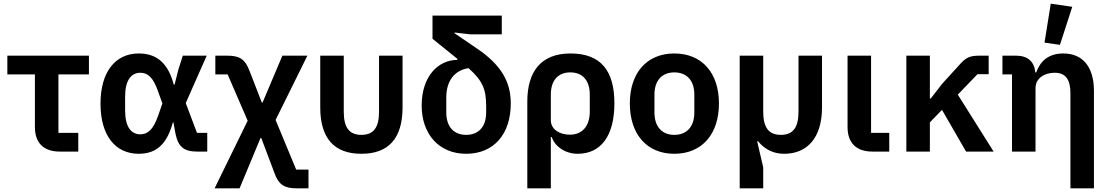

<svg xmlns="http://www.w3.org/2000/svg" viewBox="-20 -825 6042 1045"><path d="M406 0V-102H298V-420H464V-522H20V-420H170V-133C170 -48 217 0 305 0Z M1108 -102H1052L991 -264L1105 -522H975L951 -447L930 -364H926C895 -480 835 -534 735 -534C608 -534 527 -434 527 -261C527 -87 608 12 735 12C836 12 890 -46 921 -159H924L935 -98C950 -25 982 0 1053 0H1108ZM744 -94C694 -94 661 -134 661 -223V-300C661 -388 694 -429 744 -429C784 -429 814 -403 839 -331L864 -262L839 -191C814 -120 784 -94 744 -94Z M1152 -522V-420H1219L1328 -168L1148 200H1284L1398 -74H1402L1475 120C1496 177 1525 200 1593 200H1659V98H1592L1480 -172L1653 -522H1517L1409 -267H1405L1337 -442C1314 -501 1286 -522 1218 -522Z M1851 -522H1723V-241C1723 -72 1799 12 1947 12C2095 12 2171 -72 2171 -241V-522H2043V-217C2043 -132 2014 -91 1947 -91C1880 -91 1851 -132 1851 -217Z M2711 -638V-740H2334V-614L2469 -505V-499C2366 -499 2275 -411 2275 -250C2275 -97 2368 12 2517 12C2667 12 2760 -94 2760 -262C2760 -378 2710 -472 2570 -565L2454 -644V-648L2540 -638ZM2626 -247V-213C2626 -134 2584 -91 2517 -91C2451 -91 2409 -134 2409 -213V-295C2409 -386 2455 -443 2530 -454C2608 -385 2626 -337 2626 -247Z M2850 200H2978V-79H2983C3001 -26 3058 12 3124 12C3251 12 3324 -86 3324 -263C3324 -438 3252 -534 3085 -534C2925 -534 2850 -436 2850 -273ZM3082 -92C3025 -92 2978 -121 2978 -171V-310C2978 -387 3017 -431 3084 -431C3151 -431 3190 -387 3190 -310V-218C3190 -136 3147 -92 3082 -92Z M3650 12C3800 12 3893 -94 3893 -262C3893 -429 3800 -534 3650 -534C3501 -534 3408 -429 3408 -262C3408 -94 3501 12 3650 12ZM3650 -91C3584 -91 3542 -134 3542 -213V-310C3542 -388 3584 -431 3650 -431C3717 -431 3759 -388 3759 -310V-213C3759 -134 3717 -91 3650 -91Z M4006 200H4134V86L4101 -56H4106C4145 -8 4195 12 4248 12C4371 12 4454 -72 4454 -241V-522H4326V-217C4326 -132 4297 -91 4230 -91C4163 -91 4134 -132 4134 -217V-522H4006Z M4820 -102H4721V-522H4593V-133C4593 -48 4640 0 4728 0H4820Z M5238 0H5388L5193 -310L5300 -421H5361V-522H5309C5263 -522 5239 -513 5209 -480L5108 -369L5046 -289H5041V-522H4913V0H5041V-159L5107 -227Z M5816 -788 5699 -805 5665 -593 5749 -581ZM5616 0V-345C5616 -401 5667 -429 5720 -429C5781 -429 5806 -391 5806 -317V200H5934V-330C5934 -460 5874 -534 5767 -534C5686 -534 5641 -491 5620 -431H5615C5609 -491 5573 -522 5510 -522H5436V-420H5488V0Z"/></svg>

Font: Braiins Sans SemiBold
Style: Regular
Weight: 600
Designer: Mike Abbink, Paul van der Laan, Pieter van Rosmalen, Jiri Chlebus, Lubos Buracinsky
Foundry: Bold Monday, Sudetype
Version: Version 1.000;hotconv 1.0.109;makeotfexe 2.5.65596